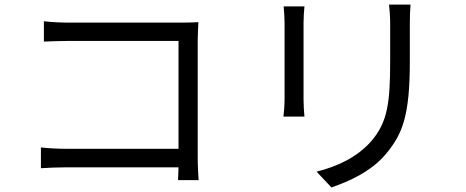

<svg xmlns="http://www.w3.org/2000/svg" viewBox="-20 -779 2040 840"><path d="M159 -134V-43C186 -45 231 -47 272 -47H761L759 9H849C848 -7 845 -52 845 -88V-604C845 -628 847 -659 848 -682C828 -681 798 -680 774 -680H281C249 -680 205 -682 172 -686V-597C195 -598 245 -600 282 -600H761V-128H270C228 -128 185 -131 159 -134Z M1776 -759H1682C1685 -734 1687 -706 1687 -672C1687 -637 1687 -552 1687 -514C1687 -325 1675 -244 1604 -161C1542 -91 1457 -51 1365 -28L1430 41C1503 16 1603 -27 1668 -105C1740 -191 1773 -270 1773 -510C1773 -548 1773 -632 1773 -672C1773 -706 1774 -734 1776 -759ZM1312 -751H1221C1223 -732 1225 -697 1225 -679C1225 -649 1225 -388 1225 -346C1225 -316 1222 -284 1220 -269H1312C1310 -287 1308 -320 1308 -345C1308 -387 1308 -649 1308 -679C1308 -703 1310 -732 1312 -751Z"/></svg>

Font: Noto Sans Mono CJK HK
Style: Regular
Weight: 400
Designer: Ryoko NISHIZUKA 西塚涼子 (kana, bopomofo & ideographs); Paul D. Hunt (Latin, Greek & Cyrillic); Sandoll Communications 산돌커뮤니
Foundry: Adobe
Version: Version 2.004;hotconv 1.0.118;makeotfexe 2.5.65603